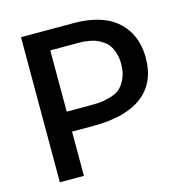

<svg xmlns="http://www.w3.org/2000/svg" viewBox="-100 -752 806 844"><g transform="rotate(-15 303.5 -330.0)"><path d="M69.8 0V-660.2H310.1Q389.2 -660.2 448 -636Q506.8 -611.8 541.5 -559.3Q576.2 -506.8 576.2 -430.2Q576.2 -318.8 500.2 -260Q424.3 -201.2 275.9 -201.2H179.2V0ZM299.8 -570.8H179.2V-292H282.2Q309.6 -292 326.2 -293Q342.8 -293.9 372.3 -301.3Q401.9 -308.6 419.4 -322.3Q437 -335.9 450.9 -364.5Q464.8 -393.1 464.8 -433.1Q464.8 -461.4 457.5 -483.9Q450.2 -506.3 439.7 -520.5Q429.2 -534.7 412.6 -544.9Q396 -555.2 382.6 -560.1Q369.1 -564.9 350.3 -567.6Q331.5 -570.3 322.5 -570.6Q313.5 -570.8 299.8 -570.8Z"/></g></svg>

Font: Bricolage Grotesque Medium
Style: Regular
Weight: 500
Designer: Mathieu Triay
Foundry: Atelier Triay
Version: Version 1.000;gftools[0.9.30]